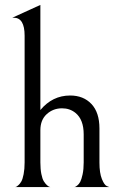

<svg xmlns="http://www.w3.org/2000/svg" viewBox="-20 -760 504 780"><path d="M144 -313Q193 -372 265 -372Q319 -372 351.5 -337.5Q384 -303 384 -238V-99Q384 -57 394 -32.5Q404 -8 414 -4L424 0H280Q282 0 284.5 -0.5Q287 -1 294 -6.5Q301 -12 306 -21.5Q311 -31 315.5 -51.5Q320 -72 320 -100V-214Q320 -274 287 -301Q264 -320 232 -320Q196 -320 170 -296.5Q144 -273 144 -231V-100Q144 -73 148 -53Q152 -33 158 -23.5Q164 -14 170.5 -8Q177 -2 181 -1L185 0H41Q43 0 45.5 -1Q48 -2 54.5 -7.5Q61 -13 66.5 -22.5Q72 -32 76 -52.5Q80 -73 80 -100V-615Q80 -688 36 -688H30L144 -740Z"/></svg>

Font: Bellefair
Style: Regular
Weight: 400
Designer: Nick Shinn, Liron Lavi Turkenic
Foundry: Shinntype
Version: Version 1.003;PS 001.003;hotconv 1.0.88;makeotf.lib2.5.64775